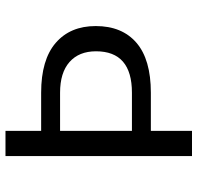

<svg xmlns="http://www.w3.org/2000/svg" viewBox="-30 -690 720 700"><g transform="rotate(-90 330.0 -340.0)"><path d="M585 -351Q585 -255 524 -202.5Q463 -150 342 -150H203V0H111V-680H203V-550H342Q462 -550 523.5 -497Q585 -444 585 -351ZM493 -350Q493 -412 454 -446.5Q415 -481 342 -481H203V-219H342Q493 -219 493 -350Z"/></g></svg>

Font: Martel Sans
Style: Regular
Weight: 400
Designer: Dan Reynolds and Mathieu Réguer
Foundry: Dan Reynolds and Mathieu Réguer
Version: Version 1.002; ttfautohint (v1.1) -l 5 -r 5 -G 72 -x 0 -D la